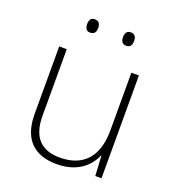

<svg xmlns="http://www.w3.org/2000/svg" viewBox="-132 -816 845 930"><g transform="rotate(20 291.0 -351.5)"><path d="M171 -679C171 -658 179 -644 198 -644C221 -644 228 -658 228 -679C228 -698 221 -713 198 -713C179 -713 171 -698 171 -679ZM356 -679C356 -658 364 -644 384 -644C406 -644 413 -658 413 -679C413 -698 406 -713 384 -713C364 -713 356 -698 356 -679ZM492 -530H453V-232C453 -92 383 -25 267 -25C172 -25 120 -76 120 -187V-530H81V-183C81 -55 144 10 264 10C368 10 427 -43 452 -103H454L460 0H492Z"/></g></svg>

Font: Noto Sans Gurmukhi UI ExtraLight
Style: Regular
Weight: 200
Designer: Jelle Bosma - Monotype Design Team
Foundry: Monotype Imaging Inc.
Version: Version 2.004